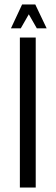

<svg xmlns="http://www.w3.org/2000/svg" viewBox="-20 -840 249 860"><path d="M138 -820 189 -713H145L109 -776L73 -713H29L79 -820ZM69 0V-672H140V0Z"/></svg>

Font: Khand
Style: Regular
Weight: 400
Designer: Devanagari: Sanchit Sawaria, Jyotish Sonowal; Latin: Satya Rajpurohit
Foundry: Indian Type Foundry
Version: Version 1.101;PS 1.0;hotconv 1.0.78;makeotf.lib2.5.61930; tt